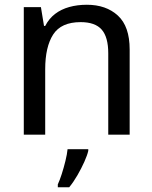

<svg xmlns="http://www.w3.org/2000/svg" viewBox="-20 -566 640 807"><path d="M80 0V-536H152L165 -457H170Q186 -488 211.5 -507.5Q237 -527 271 -536.5Q305 -546 345 -546Q426 -546 475.5 -500.5Q525 -455 525 -358V0H435V-342Q435 -410 407.5 -441.5Q380 -473 319 -473Q237 -473 203.5 -421Q170 -369 170 -275V0ZM223 209Q231 192 239.5 165.5Q248 139 255 110.5Q262 82 264 61H351V68Q347 86 334.5 114Q322 142 305.5 170.5Q289 199 271 221H223Z"/></svg>

Font: Noto Sans Mono
Style: Regular
Weight: 400
Designer: Monotype Design Team
Foundry: Monotype Imaging Inc.
Version: Version 2.014